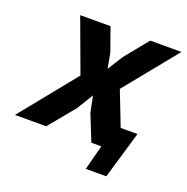

<svg xmlns="http://www.w3.org/2000/svg" viewBox="-154 -606 807 827"><g transform="rotate(20 249.5 -193.0)"><path d="M261 -120 246 -194 201 -120 102 0H-41L166 -256L76 -500H215L253 -393L266 -323L310 -393L397 -500H540L345 -260L406 -103H483L419 114H325L355 0H309Z"/></g></svg>

Font: PT Sans
Style: Bold Italic
Weight: 700
Italic angle: -12°
Designer: A.Korolkova, O.Umpeleva, V.Yefimov
Foundry: ParaType Ltd
Version: Version 2.003W OFL